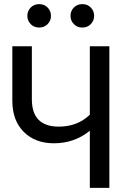

<svg xmlns="http://www.w3.org/2000/svg" viewBox="-20 -914 652 934"><path d="M512 0H417V-278Q342 -217 242 -217Q151 -217 95.5 -272.5Q40 -328 40 -424V-689H135V-431Q135 -298 266 -298Q357 -298 417 -356V-689H512ZM171 -780Q145 -780 129 -797Q113 -814 113 -837Q113 -860 129 -877Q145 -894 171 -894Q195 -894 211.5 -877.5Q228 -861 228 -837Q228 -813 211.5 -796.5Q195 -780 171 -780ZM380 -780Q356 -780 339.5 -796.5Q323 -813 323 -837Q323 -861 339.5 -877.5Q356 -894 380 -894Q406 -894 422 -877Q438 -860 438 -837Q438 -814 422 -797Q406 -780 380 -780Z"/></svg>

Font: Trujillo
Style: Regular
Weight: 400
Designer: Fira Sans original fonts by bBox Type GmbH, Carrois Corporate GbR, & Edenspiekermann AG / Changes by Cristiano Sobral
Foundry: Fira Sans original fonts by bBox Type GmbH, Carrois Corporate GbR, & Edenspiekermann AG / Changes by Cristiano Sobral
Version: Version 4.301;October 17, 2021;FontCreator 14.0.0.2814 64-bi